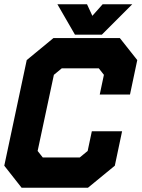

<svg xmlns="http://www.w3.org/2000/svg" viewBox="-20 -878 662 898"><path d="M81 0 0 -103 105 -597 230 -700H540.5L622 -597L588 -436H446.5L466 -528L442 -558.5H269L232 -528L156 -172L180 -141.5H353L390 -172L409.5 -264H551L517 -103L391.5 0ZM132.5 -71H371.5L453 -138L465.5 -198L453 -138L371.5 -71H132.5L78 -140.5L168 -564.5L252.5 -634H488.5L543.5 -564.5L530.5 -504L543.5 -564.5L488.5 -634H252.5L168 -564.5L78 -140.5ZM330.5 -716 248.5 -858H387L412 -804L460 -858H598.5L456.5 -716ZM372 -755H429L484 -813L429 -755H372L342 -813Z"/></svg>

Font: Tourney Black
Style: Italic
Weight: 900
Italic angle: -12°
Version: Version 1.015